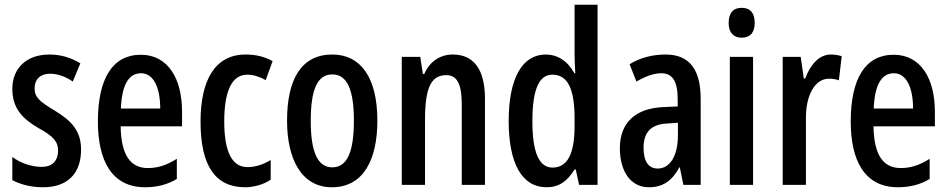

<svg xmlns="http://www.w3.org/2000/svg" viewBox="-20 -780 4001 810"><path d="M322 -149C322 -232 277 -273 210 -314C145 -353 126 -370 126 -408C126 -445 150 -469 191 -469C225 -469 258 -456 287 -436L319 -513C279 -537 237 -550 188 -550C94 -550 32 -494 32 -405C32 -323 75 -279 142 -240C206 -205 225 -182 225 -145C225 -101 200 -76 156 -76C110 -76 63 -94 32 -118V-20C66 -2 110 10 162 10C263 10 322 -46 322 -149Z M574 -549C455 -549 393 -449 393 -267C393 -105 450 10 592 10C642 10 686 -1 726 -25V-110C683 -83 646 -71 604 -71C528 -71 491 -129 489 -247H748V-309C748 -448 689 -549 574 -549ZM575 -471C630 -471 656 -406 656 -322H490C494 -424 524 -471 575 -471Z M1014 10C1049 10 1092 -1 1122 -22V-105C1089 -85 1056 -75 1024 -75C959 -75 926 -139 926 -268C926 -397 959 -465 1023 -465C1048 -465 1074 -457 1101 -442L1130 -522C1098 -540 1062 -550 1016 -550C886 -550 826 -440 826 -267C826 -81 888 10 1014 10Z M1572 -271C1572 -454 1501 -550 1382 -550C1250 -550 1191 -444 1191 -271C1191 -107 1253 10 1380 10C1515 10 1572 -109 1572 -271ZM1291 -270C1291 -401 1318 -466 1382 -466C1445 -466 1473 -401 1473 -271C1473 -140 1445 -74 1382 -74C1319 -74 1291 -141 1291 -270Z M1890 -550C1837 -550 1793 -521 1770 -468H1764L1753 -540H1675V0H1773V-274C1773 -409 1798 -463 1863 -463C1910 -463 1928 -422 1928 -340V0H2026V-363C2026 -488 1978 -550 1890 -550Z M2286 10C2338 10 2373 -15 2404 -65H2409L2423 0H2501V-760H2404V-552C2404 -530 2405 -505 2407 -471H2403C2375 -523 2332 -550 2282 -550C2183 -550 2126 -449 2126 -270C2126 -90 2182 10 2286 10ZM2311 -73C2253 -73 2226 -139 2226 -270C2226 -397 2252 -465 2310 -465C2375 -465 2404 -406 2404 -279V-248C2404 -129 2373 -73 2311 -73Z M2788 -550C2731 -550 2680 -536 2636 -509L2665 -436C2705 -459 2739 -471 2770 -471C2818 -471 2839 -436 2839 -361V-331L2775 -328C2660 -322 2595 -262 2595 -154C2595 -68 2633 10 2718 10C2777 10 2816 -18 2846 -74H2848L2863 0H2936V-362C2936 -484 2891 -550 2788 -550ZM2795 -259 2840 -262V-209C2840 -122 2806 -69 2755 -69C2717 -69 2695 -97 2695 -157C2695 -222 2727 -256 2795 -259Z M3109 -747C3073 -747 3054 -725 3054 -683C3054 -643 3074 -621 3109 -621C3145 -621 3164 -643 3164 -683C3164 -724 3146 -747 3109 -747ZM3157 -540H3059V0H3157Z M3485 -550C3436 -550 3399 -508 3377 -449H3371L3358 -540H3282V0H3380V-280C3379 -378 3418 -448 3477 -448C3493 -448 3507 -446 3519 -441L3531 -543C3514 -548 3500 -550 3485 -550Z M3750 -549C3631 -549 3569 -449 3569 -267C3569 -105 3626 10 3768 10C3818 10 3862 -1 3902 -25V-110C3859 -83 3822 -71 3780 -71C3704 -71 3667 -129 3665 -247H3924V-309C3924 -448 3865 -549 3750 -549ZM3751 -471C3806 -471 3832 -406 3832 -322H3666C3670 -424 3700 -471 3751 -471Z"/></svg>

Font: Noto Sans Bengali ExtraCondensed Medium
Style: Regular
Weight: 500
Width: 2
Designer: Joana Ranito - Universal Thirst; Jelle Bosma - Monotype Design Team
Foundry: Universal Thirst ehf.
Version: Version 3.000